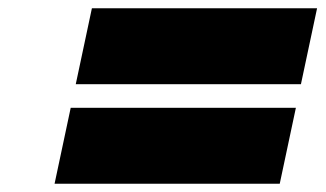

<svg xmlns="http://www.w3.org/2000/svg" viewBox="-20 -646 785 463"><path d="M201.6 -626 162.7 -443H705.7L744.6 -626ZM150.5 -386 111.6 -203H654.6L693.5 -386Z"/></svg>

Font: Hussar Nova
Style: 96
Weight: 700
Foundry: Cannot Into Space Fonts
Version: Version 0.99